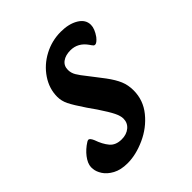

<svg xmlns="http://www.w3.org/2000/svg" viewBox="-148 -565 665 665"><g transform="rotate(-45 184.0 -233.0)"><path d="M-2 -61Q-5 -79 7 -98.5Q19 -118 40 -134Q53 -144 58 -144Q62 -144 65.5 -139.5Q69 -135 72 -128Q82 -99 97 -81Q112 -63 141 -63Q165 -63 180.5 -76Q196 -89 196 -110Q196 -123 187 -141.5Q178 -160 154 -196L133 -226Q106 -266 96.5 -285.5Q87 -305 87 -325Q87 -365 110.5 -400Q134 -435 172.5 -455.5Q211 -476 255 -476Q294 -476 320 -460.5Q346 -445 346 -419Q346 -400 329 -376Q316 -360 308 -360Q304 -360 302 -362Q300 -364 297.5 -367.5Q295 -371 293 -374Q270 -407 233 -407Q209 -407 194 -396Q179 -385 179 -365Q179 -350 187 -336.5Q195 -323 212 -302L229 -280L252 -250Q272 -223 281 -201.5Q290 -180 290 -154Q290 -106 259.5 -68.5Q229 -31 183.5 -10.5Q138 10 97 10Q64 10 42 -2Q20 -14 9.5 -30.5Q-1 -47 -2 -61Z"/></g></svg>

Font: Charm
Style: Bold
Weight: 700
Designer: Katatrad Aksorn Co.,Ltd.
Foundry: Cadson Demak Co.,Ltd.
Version: Version 1.001